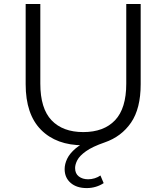

<svg xmlns="http://www.w3.org/2000/svg" viewBox="-20 -720 832 960"><path d="M413.5 220.4Q363.2 220.4 333.2 194.4Q303.2 168.4 303.2 125.5Q303.2 100.5 315.7 74Q328.2 47.5 358.8 21.5Q389.5 -4.5 444.2 -25.9L436.7 4.4Q427.1 5.4 416.6 5.9Q406 6.4 395.9 6.4Q261.8 6.4 185.1 -71Q108.3 -148.4 108.3 -299.2V-700H181.6V-301.9Q181.6 -177.8 237.7 -118.7Q293.9 -59.6 396.4 -59.6Q499 -59.6 555.2 -118.7Q611.3 -177.8 611.3 -301.9V-700H683.4V-299.2Q683.4 -177.1 635.2 -106.9Q587 -36.7 503.6 -8Q441.7 13.4 409.9 36.2Q378.1 58.9 366.8 80.4Q355.5 101.9 355.5 120.4Q355.5 147.8 374 162.1Q392.6 176.4 420.7 176.4Q437.2 176.4 453.7 171.3Q470.2 166.1 482.2 157.4L498.3 195.6Q480.6 207.4 458.9 213.9Q437.3 220.4 413.5 220.4Z"/></svg>

Font: Montserrat Thin
Style: Regular
Weight: 100
Designer: Julieta Ulanovsky
Foundry: Julieta Ulanovsky
Version: Version 9.000